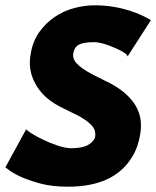

<svg xmlns="http://www.w3.org/2000/svg" viewBox="-30 -692 590 724"><path d="M226.5 12Q165.5 12 120 -0.5Q74.5 -13 44.5 -27.2Q14.5 -41.5 1 -53L-10.5 -61.5H-9.5L69 -205Q70 -201 88.5 -189.2Q107 -177.5 133.5 -164.8Q160 -152 189.2 -142.5Q218.5 -133 238.5 -133Q252 -133 269.2 -135.2Q286.5 -137.5 300.8 -144.8Q315 -152 324 -165Q329.5 -173 329.5 -184L328 -197Q323 -223.5 266.5 -255L213 -281.5Q131.5 -318.5 101 -381Q82.5 -416 82.5 -456Q82.5 -473.5 86.5 -493Q94.5 -538 118.5 -571.5Q142.5 -605 175.8 -627.8Q209 -650.5 248.5 -661.2Q288 -672 327 -672Q396.5 -672 461 -651Q506 -636.5 539 -616L451 -479Q451 -484.5 438.8 -493Q426.5 -501.5 405.5 -510.5Q354.5 -533 325 -533Q286 -533 267.8 -523.8Q249.5 -514.5 245.5 -486.5Q245.5 -469.5 254.5 -458.5Q273 -434.5 322.5 -409.5L367 -387Q433.5 -356.5 469.5 -311Q501.5 -269.5 501.5 -221Q501.5 -209 500 -195Q492 -136.5 466.5 -97.5Q398.5 12 226.5 12Z"/></svg>

Font: Lucymar Sans ExtraBold
Style: Italic
Weight: 800
Italic angle: -10°
Foundry: The League of Moveable Type (original font) / Main changes by Cristiano Sobral with portions from Mirco Monsees
Version: Version 2.00;August 30, 2020;FontCreator 13.0.0.2681 64-bit